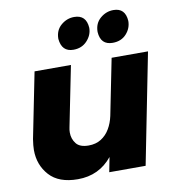

<svg xmlns="http://www.w3.org/2000/svg" viewBox="-85 -842 847 925"><g transform="rotate(-10 338.5 -379.5)"><path d="M222 7Q129 7 83 -44Q37 -95 37 -168Q37 -189 42 -221L106 -541H284L225 -247Q222 -234 222 -221Q222 -190 240 -167Q258 -144 301 -144Q336.5 -144 362.2 -160.2Q388 -176.5 404.2 -204Q420.5 -231.5 428 -266L483 -541H661L554 0H376L390 -72Q326 7 222 7ZM309 -611Q252 -611 246 -675Q246 -717 274.5 -741.5Q303 -766 339 -766Q398 -766 402 -702Q402 -667 376.2 -639Q350.5 -611 309 -611ZM501 -611Q442 -611 438 -675Q438 -717 466.5 -741.5Q495 -766 531 -766Q589 -766 593 -702Q593 -666 568 -638.5Q543 -611 501 -611Z"/></g></svg>

Font: Argentum Novus
Style: Bold Italic
Weight: 700
Designer: Julieta Ulanovsky (font) & Cristiano Sobral (main changes)
Foundry: Julieta Ulanovsky (font) & Cristiano Sobral (main changes)
Version: Version 3.00;November 27, 2020;FontCreator 13.0.0.2655 64-bi